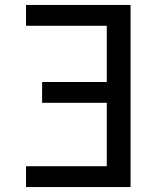

<svg xmlns="http://www.w3.org/2000/svg" viewBox="-20 -755 640 775"><path d="M85 0V-84H411V-340H150V-424H411V-651H85V-735H507V0Z"/></svg>

Font: Iosevka Curly Medium Extended
Style: Regular
Weight: 500
Width: 7
Monospace: yes
Designer: Belleve Invis
Foundry: Belleve Invis
Version: Version 11.1.0; ttfautohint (v1.8.3)